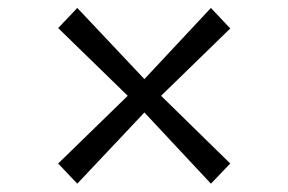

<svg xmlns="http://www.w3.org/2000/svg" viewBox="-20 -554 709 472"><path d="M294 -318.5 123 -485 170 -534.5 335 -359.5 498.5 -534.5 546 -484 376 -318.5 546 -152 498.5 -102.5 335 -277.5 170 -102.5 123 -152Z"/></svg>

Font: Merriweather 28pt Light
Style: Regular
Weight: 300
Version: Version 2.100